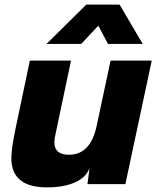

<svg xmlns="http://www.w3.org/2000/svg" viewBox="-20 -796 676 830"><path d="M183 14Q29 14 29 -113Q29 -152 47 -239L109 -534H287L220 -216Q215 -196 215 -181Q215 -127 278 -127Q370 -127 397 -248L458 -534H636L522 0H358L367 -68Q353 -36 327 -20Q275 14 183 14ZM181 -606 353 -776H497L597 -606H447L405 -685L331 -606Z"/></svg>

Font: Nacelle Heavy
Style: Italic
Weight: 800
Italic angle: -12°
Designer: Sora Sagano
Foundry: Sora Sagano
Version: Version 1.000;FEAKit 1.0